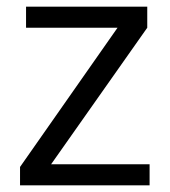

<svg xmlns="http://www.w3.org/2000/svg" viewBox="-20 -555 508 575"><path d="M428 0H40V-55L332 -472H58V-535H421V-472L133 -63H428Z"/></svg>

Font: Stephens Clock
Style: Regular
Weight: 400
Designer: Peter Wiegel (catfonts.de) with slight modifications by DT1.org
Version: Version 0.9.1